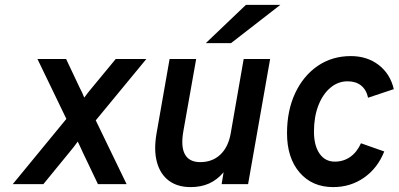

<svg xmlns="http://www.w3.org/2000/svg" viewBox="-20 -752 1628 784"><path d="M32 0 251 -266.5 133 -511H250L305.5 -393.5Q310 -385.5 314.8 -375.2Q319.5 -365 324 -353.5Q331.5 -364 339.5 -374Q347.5 -384 355 -393L452.5 -511H577.5L371 -260.5L497 0H380L317 -132Q313 -141 307.8 -152.2Q302.5 -163.5 297.5 -174Q290 -163.5 281.8 -152.8Q273.5 -142 265 -132L157 0Z M758.5 12Q704.5 12 669.2 -14.5Q634 -41 620.8 -90Q607.5 -139 619 -206L672.5 -511H781L729 -218Q717.5 -154 735 -122Q752.5 -90 797.5 -90Q847 -90 879.5 -120.5Q912 -151 922 -207L975 -511H1083L993 0H885L893 -48.5Q866.5 -17.5 833.8 -2.8Q801 12 758.5 12ZM820.5 -576 984 -732H1124.5L923.5 -576Z M1340.5 12Q1254.5 12 1203.2 -47.8Q1152 -107.5 1152 -208Q1152 -300.5 1185.2 -371.5Q1218.5 -442.5 1277.2 -482.8Q1336 -523 1412.5 -523Q1479 -523 1526.2 -486.8Q1573.5 -450.5 1588 -388L1483 -353Q1476 -385.5 1454.5 -402.8Q1433 -420 1399.5 -420Q1360 -420 1328.8 -393.5Q1297.5 -367 1279.8 -320.8Q1262 -274.5 1262 -215Q1262 -157.5 1284.8 -124.8Q1307.5 -92 1347 -92Q1382.5 -92 1410 -111.2Q1437.5 -130.5 1454 -167L1549 -133.5Q1522 -65.5 1466.8 -26.8Q1411.5 12 1340.5 12Z"/></svg>

Font: Overpass SemiBold
Style: Italic
Weight: 600
Italic angle: -10°
Designer: Delve Withrington, Dave Bailey, Thomas Jockin
Foundry: Delve Fonts LLC
Version: Version 4.000